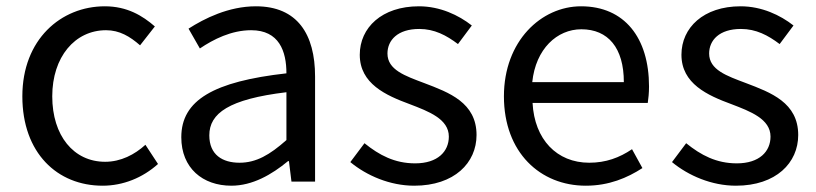

<svg xmlns="http://www.w3.org/2000/svg" viewBox="-20 -577 2592 610"><path d="M306 13C371 13 433 -12 482 -56L442 -117C408 -86 364 -63 314 -63C214 -63 146 -146 146 -271C146 -396 218 -481 317 -481C360 -481 393 -461 425 -433L472 -493C433 -527 384 -557 313 -557C174 -557 51 -452 51 -271C51 -91 162 13 306 13Z M715 13C782 13 843 -22 895 -65H898L906 0H981V-334C981 -468 925 -557 793 -557C706 -557 629 -518 579 -486L615 -423C658 -452 715 -481 778 -481C867 -481 890 -414 890 -344C659 -318 556 -259 556 -141C556 -43 624 13 715 13ZM741 -60C687 -60 645 -85 645 -147C645 -217 707 -262 890 -284V-132C837 -85 794 -60 741 -60Z M1296 13C1424 13 1494 -60 1494 -148C1494 -251 1407 -283 1328 -313C1267 -336 1211 -355 1211 -407C1211 -449 1243 -485 1312 -485C1360 -485 1398 -465 1435 -437L1479 -496C1437 -529 1378 -557 1311 -557C1193 -557 1123 -489 1123 -403C1123 -311 1206 -274 1282 -246C1342 -223 1406 -199 1406 -143C1406 -96 1371 -58 1299 -58C1234 -58 1185 -84 1138 -122L1093 -62C1145 -19 1219 13 1296 13Z M1841 13C1915 13 1973 -12 2021 -43L1988 -103C1948 -76 1905 -60 1852 -60C1749 -60 1678 -134 1672 -250H2038C2040 -263 2042 -282 2042 -302C2042 -457 1964 -557 1826 -557C1700 -557 1581 -447 1581 -271C1581 -92 1697 13 1841 13ZM1671 -316C1682 -422 1750 -484 1827 -484C1912 -484 1962 -425 1962 -316Z M2318 13C2446 13 2516 -60 2516 -148C2516 -251 2429 -283 2350 -313C2289 -336 2233 -355 2233 -407C2233 -449 2265 -485 2334 -485C2382 -485 2420 -465 2457 -437L2501 -496C2459 -529 2400 -557 2333 -557C2215 -557 2145 -489 2145 -403C2145 -311 2228 -274 2304 -246C2364 -223 2428 -199 2428 -143C2428 -96 2393 -58 2321 -58C2256 -58 2207 -84 2160 -122L2115 -62C2167 -19 2241 13 2318 13Z"/></svg>

Font: Source Han Sans TC
Style: Regular
Weight: 400
Designer: Ryoko NISHIZUKA 西塚涼子 (kana, bopomofo & ideographs); Paul D. Hunt (Latin, Greek & Cyrillic); Sandoll Communications 산돌커뮤니
Foundry: Adobe
Version: Version 2.002;hotconv 1.0.116;makeotfexe 2.5.65601